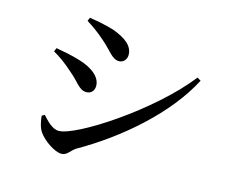

<svg xmlns="http://www.w3.org/2000/svg" viewBox="-103 -867 1206 1021"><g transform="rotate(15 500.0 -357.0)"><path d="M264 -707C295 -688 333 -661 370 -628C423 -582 442 -543 481 -543C505 -543 522 -564 522 -588C522 -639 476 -672 407 -697C354 -713 307 -721 272 -726ZM907 -567C733 -343 362 -102 267 -102C230 -102 198 -139 174 -165L159 -157C160 -136 168 -93 183 -72C209 -33 274 12 312 12C343 12 355 -18 382 -35C602 -160 822 -352 927 -555ZM134 -504C169 -485 206 -458 248 -420C297 -380 315 -339 355 -339C387 -339 398 -364 398 -384C398 -436 343 -474 276 -494C226 -509 187 -516 142 -524Z"/></g></svg>

Font: Noto Serif CJK KR SemiBold
Style: Regular
Weight: 600
Designer: Ryoko NISHIZUKA 西塚涼子 (kana & ideographs); Frank Grießhammer (Latin, Greek & Cyrillic); Wenlong ZHANG 张文龙 (bopomofo); San
Foundry: Adobe
Version: Version 2.001;hotconv 1.1.0;makeotfexe 2.6.0